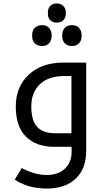

<svg xmlns="http://www.w3.org/2000/svg" viewBox="-20 -845 601 1105"><path d="M391.1 -78.1V-407.2H348.1Q259.3 -407.2 209.7 -360.4Q160.2 -313.5 160.2 -232.2Q160.2 -150.9 194.1 -114.5Q228 -78.1 296.9 -78.1ZM392.1 28.8V0H293.9Q187.5 0 129.2 -58.6Q70.8 -117.2 70.8 -231.4Q70.8 -345.7 145.5 -415.3Q220.2 -484.9 345.2 -484.9H476.1V23.9Q476.1 126 415.8 183.1Q355.5 240.2 249.3 240.2Q143.1 240.2 64.9 189L105 122.1Q180.7 162.1 247.8 162.1Q314.9 162.1 353.5 125.7Q392.1 89.4 392.1 28.8ZM435.5 -596.4Q420.9 -580.1 394.5 -580.1Q368.2 -580.1 353 -595.7Q337.9 -611.3 337.9 -640.1Q337.9 -668.9 352.8 -684.6Q367.7 -700.2 394.3 -700.2Q420.9 -700.2 435.5 -683.8Q450.2 -667.5 450.2 -640.1Q450.2 -612.8 435.5 -596.4ZM262.7 -596.4Q248 -580.1 222.9 -580.1Q197.8 -580.1 181.4 -594.2Q165 -608.4 165 -640.1Q165 -671.9 181.4 -686Q197.8 -700.2 222.9 -700.2Q248 -700.2 262.7 -683.8Q277.3 -667.5 277.3 -640.1Q277.3 -612.8 262.7 -596.4ZM343.5 -727.8Q328.1 -714.8 306.4 -714.8Q284.7 -714.8 270 -727.8Q255.4 -740.7 255.4 -769.8Q255.4 -798.8 270 -812Q284.7 -825.2 306.4 -825.2Q328.1 -825.2 343.5 -811.8Q358.9 -798.3 358.9 -769.5Q358.9 -740.7 343.5 -727.8Z"/></svg>

Font: DroidArabicKufi
Style: Regular
Weight: 400
Designer: Pascal Zoghbi
Foundry: Ascender Corporation
Version: Version 1.00